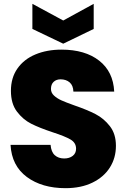

<svg xmlns="http://www.w3.org/2000/svg" viewBox="-20 -975 660 1002"><path d="M322 7Q199 7 120 -51.5Q41 -110 35 -219H244Q247 -182 266 -165Q285 -148 315 -148Q342 -148 359.5 -161.5Q377 -175 377 -199Q377 -230 348 -247Q319 -264 254 -285Q185 -308 142.5 -329.5Q100 -351 68.5 -392.5Q37 -434 37 -501Q37 -569 71 -617.5Q105 -666 165 -691Q225 -716 301 -716Q424 -716 497.5 -658.5Q571 -601 576 -497H363Q362 -529 343.5 -545Q325 -561 296 -561Q274 -561 260 -548Q246 -535 246 -511Q246 -491 261.5 -476.5Q277 -462 300 -451.5Q323 -441 368 -425Q435 -402 478.5 -379.5Q522 -357 553.5 -316.5Q585 -276 585 -214Q585 -151 553.5 -101Q522 -51 462.5 -22Q403 7 322 7ZM469 -824 310 -747 149 -824V-955L310 -868L469 -955Z"/></svg>

Font: DVN-Poppins ExtBd
Style: Regular
Weight: 800
Designer: Ninad Kale (Devanagari), Jonny Pinhorn (Latin)
Foundry: Indian Type Foundry
Version: 4.004